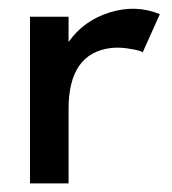

<svg xmlns="http://www.w3.org/2000/svg" viewBox="-20 -428 401 448"><path d="M140 -330Q175 -380 236 -399Q297 -418 353 -395L313 -306Q310 -308 303.5 -310Q297 -312 277.5 -315Q258 -318 239 -316Q140 -304 140 -174V0H50V-389H140Z"/></svg>

Font: MB Grotesk
Style: Regular
Weight: 400
Designer: Nawras Khrais
Foundry: Nawras Khrais
Version: Version 1.000;PS 001.000;hotconv 1.0.88;makeotf.lib2.5.64775